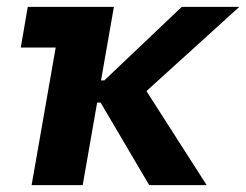

<svg xmlns="http://www.w3.org/2000/svg" viewBox="-20 -540 718 560"><path d="M61 -520H236.2L152.8 -401.4H40.6ZM163.2 -520H312.2L221.2 0H72.2ZM273.4 -240.8H212.4L223.8 -305.6H284.4L510.2 -520H678L387.6 -256.6L386 -307.4L582.8 0H415.2Z"/></svg>

Font: Fixel Italic Variable 20240409 Display Thin
Style: Italic
Weight: 100
Italic angle: -10°
Designer: AlfaBravo + MacPaw
Foundry: Kyrylo Tkachov, Marchela Mozhyna, Serhii Makarenko, Maria Weinstein, Zakhar Kryvoshyya
Version: Version 1.211;Glyphs 3.2 (3225)